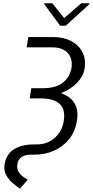

<svg xmlns="http://www.w3.org/2000/svg" viewBox="-20 -939 569 1178"><path d="M153.4 -711.6H307.2Q370.7 -711.6 417.4 -686.8Q464.1 -661.9 486.3 -617.9Q508.5 -573.9 498.6 -515.6Q490.4 -469.8 451.7 -429.9Q413 -389.9 353.7 -367.5Q411.2 -348 437 -305.4Q462.7 -262.8 452.1 -198.9Q441.8 -132.8 404.7 -86.1Q367.5 -39.4 312.3 -14.7Q257.1 9.9 192.1 9.9H170.5Q130.7 9.9 110.4 25.9Q90.2 41.9 87 66.8Q82.4 94.8 93.2 113.8Q104 132.8 120.9 144.7Q137.8 156.6 150.6 163.4L102.6 218.8Q81.7 204.2 57.4 183.6Q33 163 17.6 134.4Q2.1 105.8 8.2 68.5Q19.5 3.9 68 -24.7Q116.5 -53.3 190.3 -52.9H206Q273.1 -53.3 317.6 -94.6Q362.2 -136 371.1 -197.4Q382.5 -267 346.2 -301Q310 -334.9 231.5 -335.2H162.3L164.4 -346.6H163.7L172.2 -397.7H240.1Q323.9 -397.7 366.5 -432.4Q409.1 -467 418.7 -522.7Q424 -556.5 413.5 -585Q403.1 -613.6 374.6 -631.2Q346.2 -648.8 296.9 -648.8H143.5ZM300.8 -919 373.6 -828.1 478.7 -919H528.4V-913.4L383.2 -781.2H349.4L251.4 -913.4V-919Z"/></svg>

Font: Inter UI Light
Style: Italic
Weight: 300
Italic angle: 9.39999°
Designer: Rasmus Andersson
Foundry: rsms
Version: 3.2;8d6f07862